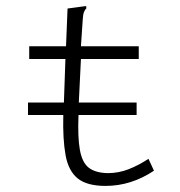

<svg xmlns="http://www.w3.org/2000/svg" viewBox="-20 -604 590 631"><path d="M72 -226V-267H190L195 -410H76V-452H197L202 -576L254 -583L263 -584L264 -577Q259 -572 256 -564.5Q253 -557 252 -541L246 -452H436V-410H246L239 -267H429V-226H238Q235 -153 242.5 -111.5Q250 -70 271.5 -53Q293 -36 334 -35Q370 -35 403 -48Q436 -61 468 -82L486 -43Q411 7 327 7Q266 7 235.5 -17.5Q205 -42 195.5 -94Q186 -146 188 -226Z"/></svg>

Font: Inconsolata SemiExpanded Light
Style: Regular
Weight: 300
Width: 6
Monospace: yes
Designer: Raph Levien, Cyreal, Brenton Simpson
Foundry: Raph Levien, Cyreal, Google
Version: Version 3.001; ttfautohint (v1.8.2.53-6de2)